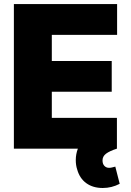

<svg xmlns="http://www.w3.org/2000/svg" viewBox="-20 -727 643 939"><path d="M47.9 -707H552.7V-556.6H233.4V-428.7H526.4V-278.3H233.4V-150.4H551.8V0Q515.6 11.7 498.5 24.7Q481.4 37.6 481.4 57.6Q481.4 74.7 490.5 84.2Q499.5 93.8 513.7 93.8Q521.5 93.8 529.3 91.6Q537.1 89.4 543.9 87.9L565.4 171.9Q526.4 192.4 482.4 192.4Q434.6 192.4 402.1 168.9Q369.6 145.5 357.4 101.6Q350.6 81.1 350.6 55.7Q350.6 26.9 360.8 0H47.9Z"/></svg>

Font: Pretendard JP Black
Style: Regular
Weight: 900
Designer: Base glyphs from Inter by Rasmus Andersson; Hangeul glyphs from Noto Sans CJK(Source Han Sans) by Jang Soo-young and Kan
Foundry: Kil Hyung-jin
Version: Version 1.309